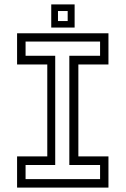

<svg xmlns="http://www.w3.org/2000/svg" viewBox="-20 -851 570 871"><path d="M57.5 0V-141.5H194.5V-558.5H57.5V-700H472V-558.5H335.5V-141.5H472V0ZM96 -38.5H434V-102.5H294.5V-598H434V-662.5H96V-598H230.5V-102.5H96ZM212.5 -726V-831H318.5V-726ZM243 -755.5H287V-801H243Z"/></svg>

Font: Tourney Thin
Style: Regular
Weight: 400
Version: Version 1.015